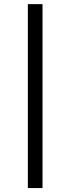

<svg xmlns="http://www.w3.org/2000/svg" viewBox="-20 -827 346 946"><path d="M189.5 99.6H117.2V-806.6H189.5Z"/></svg>

Font: Pretendard GOV Variable
Style: Regular
Weight: 400
Designer: Base glyphs from Inter by Rasmus Andersson; Hangul glyphs from Noto Sans CJK(Source Han Sans) by Jang Soo-young and Kang
Foundry: Kil Hyung-jin
Version: Version 1.307;Glyphs 3.2 (3192)